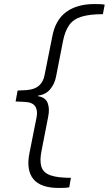

<svg xmlns="http://www.w3.org/2000/svg" viewBox="-20 -768 537 948"><path d="M322 157Q310 159 297.5 159.5Q285 160 270 160Q181 160 145 116.5Q109 73 125 -10L161 -191Q167 -224 153 -244Q139 -264 99 -265L57 -267L67 -321L110 -323Q151 -326 172.5 -345Q194 -364 200 -397L238 -587Q253 -669 306.5 -708.5Q360 -748 446 -748Q461 -748 474 -747.5Q487 -747 497 -745L488 -698Q422 -698 382 -685.5Q342 -673 321.5 -644Q301 -615 291 -565L257 -391Q250 -354 228 -327.5Q206 -301 168 -296V-293Q205 -287 215.5 -259Q226 -231 218 -192L185 -23Q175 26 184.5 55.5Q194 85 229 97.5Q264 110 330 110Z"/></svg>

Font: REM ExtraLight
Style: Italic
Weight: 250
Italic angle: -11°
Designer: Octavio Pardo
Foundry: Ashler Design
Version: Version 1.005;gftools[0.9.28]